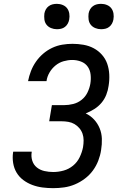

<svg xmlns="http://www.w3.org/2000/svg" viewBox="-20 -971 640 999"><path d="M257 8Q229 8 201.5 4.5Q174 1 148.5 -8.5Q123 -18 101.5 -34Q80 -50 66.5 -72.5Q53 -95 48.5 -122.5Q44 -150 48 -178L49 -182H145V-180Q141 -156 148 -134.5Q155 -113 172 -99.5Q189 -86 211.5 -81Q234 -76 257 -76Q284 -76 311 -83.5Q338 -91 360 -109Q382 -127 394.5 -153Q407 -179 412 -205Q415 -223 415 -241Q415 -259 409.5 -275Q404 -291 393 -304Q382 -317 367.5 -325.5Q353 -334 335.5 -337Q318 -340 300 -340H236L250 -424H314Q337 -424 361 -430Q385 -436 404.5 -451.5Q424 -467 435 -489.5Q446 -512 450 -535Q454 -559 451.5 -582.5Q449 -606 436.5 -624Q424 -642 402 -650.5Q380 -659 356 -659Q334 -659 311 -652.5Q288 -646 269 -630.5Q250 -615 237.5 -593.5Q225 -572 222 -549H126Q131 -575 141 -601Q151 -627 167 -650Q183 -673 204.5 -691.5Q226 -710 251.5 -722Q277 -734 304 -738.5Q331 -743 357 -743Q386 -743 414.5 -738Q443 -733 467.5 -720Q492 -707 510.5 -686Q529 -665 538 -639Q547 -613 548.5 -583.5Q550 -554 545 -524Q542 -501 533 -478Q524 -455 508 -436Q492 -417 470.5 -403.5Q449 -390 426 -381Q451 -369 469.5 -349Q488 -329 498.5 -303.5Q509 -278 510 -249Q511 -220 506 -190Q502 -163 491.5 -135.5Q481 -108 463.5 -84Q446 -60 421.5 -41.5Q397 -23 369.5 -11.5Q342 0 313.5 4Q285 8 257 8ZM506 -819Q490 -819 475.5 -825Q461 -831 452 -842.5Q443 -854 441 -869.5Q439 -885 441 -901Q443 -912 448.5 -922Q454 -932 463.5 -939Q473 -946 484 -948.5Q495 -951 506 -951Q522 -951 536.5 -945Q551 -939 559.5 -927.5Q568 -916 570.5 -900.5Q573 -885 570 -869Q568 -858 562.5 -848Q557 -838 548 -831Q539 -824 528 -821.5Q517 -819 506 -819ZM276 -819Q260 -819 245.5 -825Q231 -831 222 -842.5Q213 -854 211 -869.5Q209 -885 211 -901Q213 -912 218.5 -922Q224 -932 233.5 -939Q243 -946 254 -948.5Q265 -951 276 -951Q292 -951 306.5 -945Q321 -939 329.5 -927.5Q338 -916 340.5 -900.5Q343 -885 340 -869Q338 -858 332.5 -848Q327 -838 318 -831Q309 -824 298 -821.5Q287 -819 276 -819Z"/></svg>

Font: Iosevka Custom Medium
Style: Italic
Weight: 500
Italic angle: -9°
Designer: Belleve Invis
Foundry: Belleve Invis
Version: Version 27.0.1